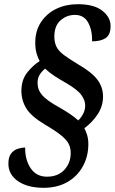

<svg xmlns="http://www.w3.org/2000/svg" viewBox="-20 -780 547 915"><path d="M188 115Q112 115 66 83.5Q20 52 20 0Q20 -32 33 -48.5Q46 -65 65 -71Q84 -77 100 -77Q99 -19 126 21.5Q153 62 204 62Q256 62 286.5 29.5Q317 -3 317 -51Q317 -74 308 -93Q299 -112 272.5 -134Q246 -156 193 -187Q128 -226 105 -264Q82 -302 82 -347Q82 -399 109 -433.5Q136 -468 169 -489Q161 -503 154.5 -525Q148 -547 148 -576Q148 -634 176 -675.5Q204 -717 249.5 -738.5Q295 -760 350 -760Q428 -760 467.5 -729Q507 -698 507 -656Q507 -614 483.5 -598.5Q460 -583 419 -583Q420 -636 400 -672.5Q380 -709 337 -709Q298 -709 268.5 -683Q239 -657 239 -606Q239 -577 249.5 -556.5Q260 -536 285 -517.5Q310 -499 353 -473Q417 -436 444 -400.5Q471 -365 471 -320Q471 -273 444.5 -234Q418 -195 382 -169Q389 -156 395 -137Q401 -118 401 -93Q401 -36 375.5 11.5Q350 59 302 87Q254 115 188 115ZM353 -206Q368 -221 377 -239Q386 -257 386 -278Q386 -302 367.5 -327.5Q349 -353 294 -385Q264 -402 239.5 -418Q215 -434 195 -453Q179 -440 169 -424Q159 -408 159 -385Q159 -352 181 -326.5Q203 -301 263 -268Q288 -254 312.5 -237.5Q337 -221 353 -206Z"/></svg>

Font: Noto Serif SemiCondensed SemiBold
Style: Italic
Weight: 600
Width: 4
Italic angle: -12°
Designer: Monotype Design Team
Foundry: Monotype Imaging Inc.
Version: Version 2.014; ttfautohint (v1.8.4.7-5d5b)